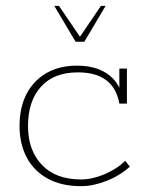

<svg xmlns="http://www.w3.org/2000/svg" viewBox="-20 -628 507 658"><path d="M258 10Q190 10 142.5 -16.5Q95 -43 71 -89.5Q47 -136 47 -196Q47 -260 71 -306Q95 -352 139 -377.5Q183 -403 244 -403Q285 -403 316 -391.5Q347 -380 368 -358Q389 -336 398 -303L389 -301V-393H415V-273H389Q370 -380 247 -380Q165 -380 120.5 -331Q76 -282 76 -196Q76 -113 123.5 -63Q171 -13 258 -13Q296 -13 338.5 -31Q381 -49 409 -77L425 -57Q391 -26 345 -8Q299 10 258 10ZM239 -485 166 -608H182L254 -502L326 -608H342L269 -485Z"/></svg>

Font: Rokkitt Thin
Style: Regular
Weight: 250
Version: Version 3.103